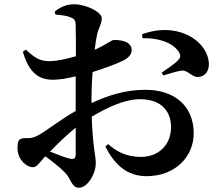

<svg xmlns="http://www.w3.org/2000/svg" viewBox="-20 -812 1040 898"><path d="M647 -633C708 -636 786 -618 817 -568C827 -551 824 -542 811 -528C799 -515 755 -485 736 -472L744 -459C767 -466 809 -480 831 -482C858 -484 880 -450 905 -452C941 -453 957 -481 957 -512C956 -586 885 -656 787 -669C734 -677 685 -666 644 -652ZM160 -180C140 -169 124 -164 100 -166C70 -166 62 -158 62 -119C62 -95 70 -72 89 -52C103 -39 117 -30 134 -30C153 -30 164 -51 192 -81C222 -59 257 -32 283 -6C314 25 314 66 349 66C389 66 428 2 428 -48C428 -87 414 -120 409 -266C482 -310 564 -348 635 -348C740 -348 780 -286 780 -218C780 -135 723 -78 638 -78C570 -78 521 -106 486 -138L473 -127C514 -44 573 12 665 12C803 12 886 -83 886 -188C886 -319 793 -392 661 -392C566 -392 486 -366 408 -330V-361C408 -396 410 -436 413 -475C464 -491 523 -512 557 -529C582 -542 597 -559 596 -579C594 -626 526 -625 512 -625C500 -624 476 -603 423 -579C426 -608 430 -633 434 -650C441 -682 456 -700 456 -727C456 -756 381 -792 328 -792C291 -792 264 -780 236 -758L239 -744C269 -741 292 -739 310 -731C327 -724 334 -720 334 -690C335 -665 335 -609 335 -549C294 -537 250 -527 218 -526C171 -525 148 -536 101 -580L87 -570C117 -465 167 -439 229 -439C257 -439 299 -446 334 -455V-372V-293C263 -253 190 -195 160 -180ZM334 -215V-90C334 -72 327 -65 306 -70C283 -76 248 -89 214 -103C247 -137 292 -181 334 -215Z"/></svg>

Font: Noto Serif CJK HK
Style: Bold
Weight: 700
Designer: Ryoko NISHIZUKA 西塚涼子 (kana & ideographs); Frank Grießhammer (Latin, Greek & Cyrillic); Wenlong ZHANG 张文龙 (bopomofo); San
Foundry: Adobe
Version: Version 2.001;hotconv 1.1.0;makeotfexe 2.6.0